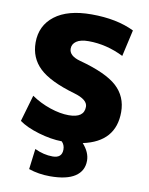

<svg xmlns="http://www.w3.org/2000/svg" viewBox="-102 -813 859 1106"><g transform="rotate(10 328.0 -260.0)"><path d="M463 95Q463 155 414 187.5Q365 220 268 220Q201 220 143 200L158 80Q211 105 263 105Q318 105 318 55Q318 28 300 10Q236 9 163.5 -12.5Q91 -34 48 -65L93 -220Q144 -185 203.5 -165Q263 -145 313 -145Q403 -145 403 -210Q403 -252 323 -275Q177 -317 115 -376Q53 -435 53 -525Q53 -624 128.5 -682Q204 -740 343 -740Q491 -740 593 -690L558 -535Q457 -585 353 -585Q306 -585 282 -568.5Q258 -552 258 -525Q258 -483 323 -465Q480 -423 544 -364.5Q608 -306 608 -215Q608 -41 421 -1Q463 46 463 95Z"/></g></svg>

Font: M PLUS 1p Black
Style: Regular
Weight: 900
Version: Version 1.061